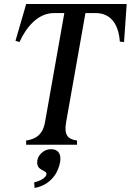

<svg xmlns="http://www.w3.org/2000/svg" viewBox="-20 -720 650 955"><path d="M110 0H363V-21C315 -28 298 -50 309 -113L405 -655H456C537 -655 571 -590 576 -513L597 -511L608 -669L610 -700H110L101 -668L57 -517L77 -511C109 -582 167 -655 248 -655H300L204 -113C193 -50 158 -28 110 -21ZM150 187 152 215C236 199 270 136 279 86C285 48 272 22 233 22C201 22 172 47 166 76C156 133 215 123 211 147C208 164 183 179 150 187Z"/></svg>

Font: RL Madena Oblique
Style: Regular
Weight: 400
Italic angle: -10°
Designer: I Kadek Wantara Putra
Foundry: Roughlines ID
Version: Version 1.000;Glyphs 3.1.2 (3151)